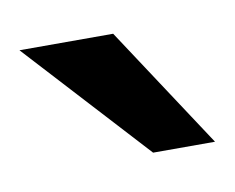

<svg xmlns="http://www.w3.org/2000/svg" viewBox="-34 -772 277 226"><g transform="rotate(-10 104.0 -659.0)"><path d="M134 -586 0 -732H112L208 -586Z"/></g></svg>

Font: Aspekta Variable
Style: Regular
Weight: 400
Designer: Ivo Dolenc
Version: Version 2.100